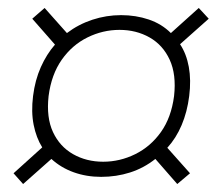

<svg xmlns="http://www.w3.org/2000/svg" viewBox="-20 -548 544 482"><path d="M234 -104Q197 -104 165 -115.5Q133 -127 109 -149L38 -86L14 -113L86 -178Q71 -202 64.5 -234.5Q58 -267 63 -307Q68 -347 82.5 -379.5Q97 -412 118 -436L61 -501L92 -528L148 -465Q177 -487 212 -498.5Q247 -510 284 -510Q321 -510 353.5 -499Q386 -488 409 -465L479 -528L504 -501L432 -437Q448 -413 454 -380Q460 -347 455 -307Q450 -267 436 -234Q422 -201 400 -177L457 -113L425 -86L370 -149Q341 -126 306.5 -115Q272 -104 234 -104ZM239 -142Q281 -142 319.5 -161Q358 -180 384 -216.5Q410 -253 417 -307Q423 -361 406 -398Q389 -435 355.5 -454Q322 -473 280 -473Q238 -473 199.5 -454Q161 -435 135 -398Q109 -361 102 -307Q96 -253 113 -216.5Q130 -180 163.5 -161Q197 -142 239 -142Z"/></svg>

Font: Haskoy ExtraLight
Style: Italic
Weight: 200
Designer: Ertekin Erdin
Foundry: Ertekin Erdin
Version: Version 2.000; ttfautohint (v1.8.4.7-5d5b)